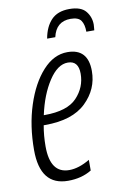

<svg xmlns="http://www.w3.org/2000/svg" viewBox="-84 -774 543 834"><g transform="rotate(-10 187.5 -357.0)"><path d="M201 -614Q216 -681 280 -681Q314 -681 326 -663.5Q338 -646 338 -614H373Q373 -619 374 -625Q375 -631 375 -639Q375 -673 354 -698.5Q333 -724 282 -724Q230 -724 202 -694.5Q174 -665 165 -614ZM252 -17V-64Q203 -35 161 -35Q77 -35 77 -154Q77 -202 85 -246H92Q212 -246 272 -304Q332 -362 332 -442Q332 -541 241 -541Q181 -541 132 -487Q83 -433 54 -343.5Q25 -254 25 -147Q25 10 148 10Q208 10 252 -17ZM235 -496Q282 -496 282 -439Q282 -379 239.5 -334Q197 -289 97 -289H93Q112 -377 151 -436.5Q190 -496 235 -496Z"/></g></svg>

Font: Noto Sans Display Condensed Light
Style: Italic
Weight: 300
Width: 3
Designer: Monotype Design team
Foundry: Monotype Imaging Inc.
Version: 1.000